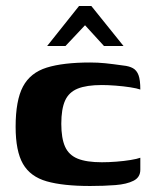

<svg xmlns="http://www.w3.org/2000/svg" viewBox="-20 -613 513 639"><path d="M280 6Q190 6 135.5 -9.5Q81 -25 56.5 -67.5Q32 -110 32 -191Q32 -279 56.5 -325Q81 -371 135.5 -388Q190 -405 280 -405Q306 -405 330.5 -402.5Q355 -400 390 -395Q410 -393 422.5 -386Q435 -379 441 -363Q447 -347 447 -315Q436 -319 413.5 -322.5Q391 -326 365 -328Q339 -330 319 -330Q268 -330 238.5 -318Q209 -306 196.5 -278Q184 -250 184 -201Q184 -153 196.5 -125Q209 -97 238.5 -85Q268 -73 319 -73Q342 -73 367.5 -75Q393 -77 414.5 -80.5Q436 -84 447 -88V-48Q447 -23 424.5 -11.5Q402 0 364 3Q326 6 280 6ZM137 -460 243 -593H284L391 -460H326L263 -529L198 -460Z"/></svg>

Font: Genos Thin
Style: Bold
Weight: 700
Version: Version 1.010